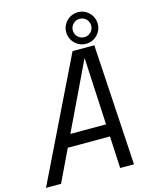

<svg xmlns="http://www.w3.org/2000/svg" viewBox="-155 -1044 907 1134"><g transform="rotate(-15 298.5 -477.0)"><path d="M-17.5 0 343 -739.5H476L520.5 0H436L401 -684H402L74.5 0ZM130.5 -195.5 144.5 -270.5H474L460 -195.5ZM432 -801Q455.5 -801 472 -817.2Q488.5 -833.5 488.5 -857Q488.5 -880.5 472 -896.8Q455.5 -913 432 -913Q409 -913 392.5 -896.8Q376 -880.5 376 -857Q376 -833.5 392.5 -817.2Q409 -801 432 -801ZM432 -760.5Q405.5 -760.5 383.5 -773.5Q361.5 -786.5 348.5 -808.5Q335.5 -830.5 335.5 -857Q335.5 -883.5 348.5 -905.5Q361.5 -927.5 383.5 -940.5Q405.5 -953.5 432 -953.5Q459 -953.5 480.8 -940.5Q502.5 -927.5 515.5 -905.5Q528.5 -883.5 528.5 -857Q528.5 -830.5 515.5 -808.5Q502.5 -786.5 480.8 -773.5Q459 -760.5 432 -760.5Z"/></g></svg>

Font: Epilogue
Style: Italic
Weight: 400
Italic angle: -12°
Designer: Tyler Finck
Foundry: Etcetera Type Co
Version: Version 2.112